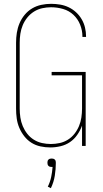

<svg xmlns="http://www.w3.org/2000/svg" viewBox="-20 -763 540 1004"><path d="M243 8Q217 8 191.5 2.5Q166 -3 144.5 -16.5Q123 -30 107 -50.5Q91 -71 81 -94.5Q71 -118 67.5 -143.5Q64 -169 64 -195V-540Q64 -566 68 -591.5Q72 -617 82 -641Q92 -665 109 -685.5Q126 -706 148 -719Q170 -732 195.5 -737.5Q221 -743 247 -743Q271 -743 294.5 -739Q318 -735 339 -725Q360 -715 377.5 -699Q395 -683 407 -662.5Q419 -642 424.5 -619Q430 -596 430 -572V-570H411V-572Q411 -604 399 -634Q387 -664 364 -685.5Q341 -707 310 -716Q279 -725 247 -725Q224 -725 201 -720Q178 -715 158 -702.5Q138 -690 123 -671.5Q108 -653 99 -631.5Q90 -610 86.5 -586.5Q83 -563 83 -540V-195Q83 -172 86.5 -148.5Q90 -125 99 -103.5Q108 -82 122.5 -63.5Q137 -45 157 -32.5Q177 -20 200 -15Q223 -10 246 -10Q269 -10 292 -15Q315 -20 335 -32.5Q355 -45 369.5 -63.5Q384 -82 393 -103.5Q402 -125 405.5 -148.5Q409 -172 409 -195V-369H250V-387H428V0H409V-106Q400 -81 384 -58Q368 -35 346 -20Q324 -5 297 1.5Q270 8 243 8ZM246 221 230 213Q242 189 247.5 163Q253 137 255 110H250Q246 110 241.5 109Q237 108 233.5 104.5Q230 101 229 96.5Q228 92 228 88Q228 83 229 79Q230 75 233.5 71.5Q237 68 241.5 67Q246 66 250 66Q254 66 258.5 67Q263 68 266.5 71.5Q270 75 271 79Q272 83 272 88Q272 122 266.5 156Q261 190 246 221Z"/></svg>

Font: Iosevka Thin
Style: Regular
Weight: 100
Monospace: yes
Designer: Belleve Invis
Foundry: Belleve Invis
Version: Version 32.5.0; ttfautohint (v1.8.4)